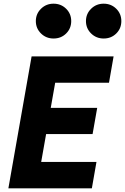

<svg xmlns="http://www.w3.org/2000/svg" viewBox="-20 -1022 678 1042"><path d="M25.5 0 151.5 -716H596.5L571.5 -573H279.5L203.5 -143H503.5L478.5 0ZM172 -294.5 197 -436.5H507.5L482.5 -294.5ZM270.5 -813Q230.4 -813 202.4 -840.5Q174.5 -868 174.5 -907.5Q174.5 -947 202.5 -974.5Q230.5 -1002 270.5 -1002Q311 -1002 338.8 -974.7Q366.5 -947.4 366.5 -907.5Q366.5 -867.5 338.9 -840.2Q311.4 -813 270.5 -813ZM542.5 -813Q502.4 -813 474.4 -840.5Q446.5 -868 446.5 -907.5Q446.5 -947 474.5 -974.5Q502.5 -1002 542.5 -1002Q583 -1002 610.8 -974.7Q638.5 -947.4 638.5 -907.5Q638.5 -867.5 610.9 -840.2Q583.4 -813 542.5 -813Z"/></svg>

Font: Google Sans Code
Style: Italic
Weight: 400
Italic angle: -10°
Monospace: yes
Designer: Google Sans Code Authors
Foundry: Google LLC
Version: Version 6.000